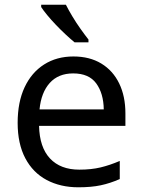

<svg xmlns="http://www.w3.org/2000/svg" viewBox="-20 -786 604 816"><path d="M292 -546Q361 -546 410.5 -516Q460 -486 486.5 -431.5Q513 -377 513 -304V-251H146Q148 -160 192.5 -112.5Q237 -65 317 -65Q368 -65 407.5 -74.5Q447 -84 489 -102V-25Q448 -7 408 1.5Q368 10 313 10Q237 10 178.5 -21Q120 -52 87.5 -113.5Q55 -175 55 -264Q55 -352 84.5 -415Q114 -478 167.5 -512Q221 -546 292 -546ZM291 -474Q228 -474 191.5 -433.5Q155 -393 148 -321H421Q420 -389 389 -431.5Q358 -474 291 -474ZM260 -766Q271 -744 287.5 -716.5Q304 -689 322.5 -663Q341 -637 356 -618V-606H297Q280 -620 259 -639.5Q238 -659 217.5 -680.5Q197 -702 180.5 -722Q164 -742 155 -756V-766Z"/></svg>

Font: Noto Sans Lisu
Style: Regular
Weight: 400
Designer: Monotype Design Team. David Williams.
Foundry: Monotype Imaging Inc.
Version: Version 2.102